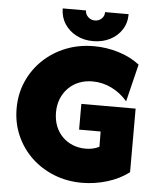

<svg xmlns="http://www.w3.org/2000/svg" viewBox="-56 -853 746 913"><g transform="rotate(5 317.0 -396.0)"><path d="M368.8 13.2Q297.2 13.2 235.4 -11.5Q173.6 -36.1 127.4 -80.2Q81.2 -124.3 55.2 -183.7Q29.2 -243.1 29.2 -312.5Q29.2 -381.9 55.2 -441.3Q81.2 -500.7 127.8 -545.1Q174.3 -589.6 236.1 -614.2Q297.9 -638.9 370.8 -638.9Q430.6 -638.9 488.2 -621.2Q545.8 -603.5 588.9 -570.1L545.1 -391Q513.2 -428.5 469.8 -450Q426.4 -471.5 377.8 -471.5Q343.1 -471.5 313.5 -459.7Q284 -447.9 262.5 -426Q241 -404.2 229.2 -374.7Q217.4 -345.1 217.4 -309.7Q217.4 -274.3 228.8 -244.8Q240.3 -215.3 261.5 -194.1Q282.6 -172.9 310.8 -161.5Q338.9 -150 372.2 -150Q390.3 -150 406.2 -153.5Q422.2 -156.9 437.5 -164.6L436.8 -237.5H334V-360.4H593.1V-56.9Q550 -23.6 490.6 -5.2Q431.2 13.2 368.8 13.2ZM363.2 -662.5Q318.8 -662.5 283.3 -680.9Q247.9 -699.3 227.1 -731.6Q206.2 -763.9 206.2 -804.9H317.4Q317.4 -786.8 330.9 -774Q344.4 -761.1 363.2 -761.1Q382.6 -761.1 395.8 -774Q409 -786.8 408.3 -804.9H520.8Q520.8 -762.5 500 -730.6Q479.2 -698.6 443.8 -680.6Q408.3 -662.5 363.2 -662.5Z"/></g></svg>

Font: Afacad Flux Black
Style: Regular
Weight: 900
Designer: Kristian Moeller
Foundry: Dicotype
Version: Version 1.100